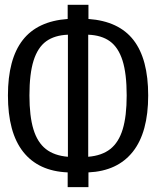

<svg xmlns="http://www.w3.org/2000/svg" viewBox="-20 -756 655 806"><path d="M351.3 -676.4Q479 -667.2 540.5 -587.7Q602.1 -508.2 602.1 -355.4Q602.1 -200.5 537.7 -119.2Q473.3 -37.9 351.3 -32.3V29.7H264.1V-32.3Q141.5 -37.4 77.4 -118.5Q13.3 -199.5 13.3 -355.4Q13.3 -507.7 75.1 -587.4Q136.9 -667.2 264.1 -676.4V-735.9H351.3ZM265.1 -610.3Q209.2 -608.2 173.8 -582.6Q138.5 -556.9 121 -501.8Q103.6 -446.7 103.6 -355.4Q103.6 -268.2 120.3 -213.3Q136.9 -158.5 172.3 -130.5Q207.7 -102.6 265.1 -97.9ZM350.3 -97.9Q407.7 -102.6 443.1 -130.5Q478.5 -158.5 495.1 -213.3Q511.8 -268.2 511.8 -355.4Q511.8 -446.7 494.4 -501.8Q476.9 -556.9 441.5 -582.6Q406.2 -608.2 350.3 -610.3Z"/></svg>

Font: Fira Code
Style: Regular
Weight: 400
Designer: Carrois Corporate, Edenspiekermann AG, Nikita Prokopov
Foundry: Carrois Corporate, Edenspiekermann AG, Nikita Prokopov
Version: Version 5.002